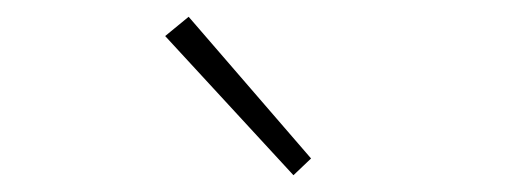

<svg xmlns="http://www.w3.org/2000/svg" viewBox="-20 -840 626 229"><path d="M330 -631 351 -651 205 -820 177 -797Z"/></svg>

Font: Noto Sans CJK SC Thin
Style: Regular
Weight: 100
Designer: Ryoko NISHIZUKA 西塚涼子 (kana, bopomofo & ideographs); Paul D. Hunt (Latin, Greek & Cyrillic); Sandoll Communications 산돌커뮤니
Foundry: Adobe
Version: Version 2.004;hotconv 1.0.118;makeotfexe 2.5.65603